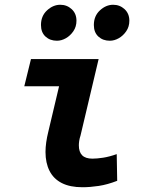

<svg xmlns="http://www.w3.org/2000/svg" viewBox="-20 -774 600 806"><path d="M326 12Q274 12 239.5 -5.5Q205 -23 188 -56.5Q171 -90 171 -136Q171 -155 174 -176.5Q177 -198 183 -222L228 -412H82L110 -526H394L318 -205Q314 -193 312.5 -182.5Q311 -172 311 -164Q311 -136 325 -122Q339 -108 368 -108Q387 -108 413 -112Q439 -116 470 -127L472 -15Q431 1 394.5 6.5Q358 12 326 12ZM219 -603Q190 -603 171 -620.5Q152 -638 152 -669Q152 -707 177.5 -730.5Q203 -754 233 -754Q261 -754 281 -735.5Q301 -717 301 -687Q301 -662 288 -643Q275 -624 256.5 -613.5Q238 -603 219 -603ZM441 -603Q412 -603 393 -620.5Q374 -638 374 -669Q374 -707 399.5 -730.5Q425 -754 455 -754Q483 -754 503 -735.5Q523 -717 523 -687Q523 -662 510 -643Q497 -624 478.5 -613.5Q460 -603 441 -603Z"/></svg>

Font: Ubuntu Sans Mono
Style: Bold Italic
Weight: 700
Italic angle: -13.5°
Monospace: yes
Designer: Dalton Maag Ltd
Foundry: Dalton Maag Ltd
Version: Version 1.006